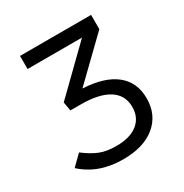

<svg xmlns="http://www.w3.org/2000/svg" viewBox="-164 -820 914 956"><g transform="rotate(-30 293.0 -341.5)"><path d="M272.9 9.8Q130.4 9.8 40 -73.7L97.7 -130.4Q144 -95.2 182.4 -80.1Q220.7 -64.9 275.4 -64.9Q354 -64.9 397.5 -99.1Q440.9 -133.3 440.9 -194.3Q440.9 -262.2 385.5 -297.6Q330.1 -333 225.1 -333H165L156.2 -383.8L396.5 -618.2H83.5V-693.4H492.2V-611.3L271.5 -397.5Q394.5 -391.6 459.5 -339.8Q524.4 -288.1 524.4 -195.8Q524.4 -101.1 457.5 -45.7Q390.6 9.8 272.9 9.8Z"/></g></svg>

Font: Cascadia Mono NF SemiLight
Style: Regular
Weight: 350
Monospace: yes
Designer: Aaron Bell
Foundry: Saja Typeworks
Version: Version 2404.023; ttfautohint (v1.8.4)